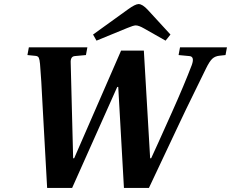

<svg xmlns="http://www.w3.org/2000/svg" viewBox="-20 -925 1137 945"><path d="M438 -755 610 -879Q646 -905 662 -905Q681 -905 707 -877L819 -755L795 -725L689 -785Q663 -800 648 -800Q637 -800 606 -787L455 -725ZM115 -654 122 -692H410L403 -654L348 -649Q326 -647 328 -615L340 -146H345L576 -676H688L719 -146H724Q742 -184 827 -374Q887 -508 924 -605Q939 -647 912 -649L859 -654L866 -692H1097L1090 -654L1062 -651Q1039 -649 1025 -636Q1011 -623 994 -588Q985 -569 937.5 -472.5Q890 -376 862 -316L713 0H590L562 -497H557L335 0H212L190 -398Q183 -542 177 -610Q175 -632 171 -640.5Q167 -649 155 -650Z"/></svg>

Font: Lingua Franca
Style: Bold Italic
Weight: 700
Italic angle: -13°
Version: Version 1.19